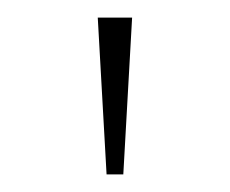

<svg xmlns="http://www.w3.org/2000/svg" viewBox="-20 -716 261 218"><path d="M101 -518 91 -696H130L120 -518Z"/></svg>

Font: Outfit Thin
Style: Regular
Weight: 100
Designer: Rodrigo Fuenzalida
Foundry: fragTYPE
Version: Version 1.000